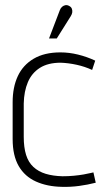

<svg xmlns="http://www.w3.org/2000/svg" viewBox="-20 -713 420 744"><path d="M254 -650Q259 -658 260 -665Q261 -672 258.5 -679Q256 -686 248 -690Q241 -694 234 -693Q227 -692 221 -687Q215 -682 212 -674L170 -564H200ZM337 -442 349 -478Q317 -493 282.5 -501.5Q248 -510 214 -510Q152 -510 110.5 -485.5Q69 -461 49 -418Q29 -375 29 -317V-174Q29 -110 52.5 -69.5Q76 -29 119.5 -9.5Q163 10 220 11Q253 12 286.5 7.5Q320 3 351 -5L342 -45Q341 -45 331 -42.5Q321 -40 304 -37Q287 -34 266 -32Q245 -30 222 -30Q185 -31 157 -39.5Q129 -48 109.5 -66Q90 -84 81 -113Q72 -142 72 -183V-312Q73 -359 88 -394.5Q103 -430 134.5 -450Q166 -470 215 -470Q245 -469 277 -462Q309 -455 337 -442Z"/></svg>

Font: Advent Pro Light
Style: Regular
Weight: 300
Version: Version 3.000